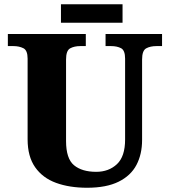

<svg xmlns="http://www.w3.org/2000/svg" viewBox="-20 -874 799 904"><path d="M390 10Q307 10 244 -13Q181 -36 145.5 -86.5Q110 -137 110 -218V-598Q110 -637 90 -647Q70 -657 43 -657H17V-714H384V-657H358Q330 -657 310.5 -646.5Q291 -636 291 -594V-210Q291 -127 328.5 -96Q366 -65 433 -65Q492 -65 530.5 -101Q569 -137 569 -217V-598Q569 -637 550 -647Q531 -657 503 -657H477V-714H743V-657H717Q688 -657 668.5 -646.5Q649 -636 649 -594V-215Q649 -148 622.5 -97.5Q596 -47 538.5 -18.5Q481 10 390 10ZM267 -767V-854H557V-767Z"/></svg>

Font: Noto Serif Telugu ExtraBold
Style: Regular
Weight: 800
Designer: Jelle Bosma - Monotype Design Team
Foundry: Monotype Imaging Inc.
Version: Version 2.005; ttfautohint (v1.8.4.7-5d5b)